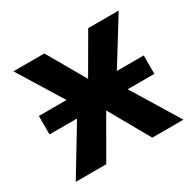

<svg xmlns="http://www.w3.org/2000/svg" viewBox="-117 -629 771 758"><g transform="rotate(-30 269.0 -250.5)"><path d="M24 0 200 -291 204 -217 29 -501H170L270 -327H269L370 -501H509L334 -218L338 -290L515 0H373L269 -184L163 0ZM28 -214V-298H506V-214Z"/></g></svg>

Font: Nunito Sans 7pt SemiCondensed
Style: Bold
Weight: 700
Width: 4
Designer: Vernon Adams
Foundry: Vernon Adams
Version: Version 3.101;gftools[0.9.27]